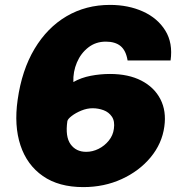

<svg xmlns="http://www.w3.org/2000/svg" viewBox="-20 -753 734 784"><path d="M320 11Q220 11 155 -34.2Q90 -79.5 63.5 -159.8Q37 -240 52 -345Q69 -466.5 121 -553.5Q173 -640.5 252 -686.8Q331 -733 429 -733Q504 -733 563.8 -706Q623.5 -679 655 -628.2Q686.5 -577.5 676.5 -506H501Q494.5 -546.5 472.5 -564.8Q450.5 -583 412 -583Q371 -583 340.5 -559.2Q310 -535.5 294 -497.8Q278 -460 279.5 -418Q311.5 -436 350.5 -443.5Q389.5 -451 429 -451Q504.5 -451 557.2 -423.8Q610 -396.5 635 -348Q660 -299.5 651 -236Q641.5 -166.5 595 -110.5Q548.5 -54.5 477 -21.8Q405.5 11 320 11ZM332 -133Q358 -133 382.5 -145.2Q407 -157.5 424.2 -178.8Q441.5 -200 445 -227Q449.5 -258 437 -276.5Q424.5 -295 403 -303Q381.5 -311 358 -311Q335.5 -311 312.2 -301.5Q289 -292 272.8 -279.5Q256.5 -267 255 -258Q246 -195 268.2 -164Q290.5 -133 332 -133Z"/></svg>

Font: Public Sans Black
Style: Italic
Weight: 900
Italic angle: -8°
Designer: The Public Sans project authors (U.S. Web Design System). Libre Franklin designed by Pablo Impallari and Rodrigo Fuenzal
Version: Version 1.007; ttfautohint (v1.8.1) -l 8 -r 50 -G 200 -x 14 